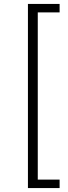

<svg xmlns="http://www.w3.org/2000/svg" viewBox="-20 -762 346 976"><path d="M122 -742H283V-699H172V151H283V194H122Z"/></svg>

Font: Hilab Light
Style: Regular
Weight: 300
Designer: Cristianderson Lima
Foundry: Cristianderson
Version: Version 1.0